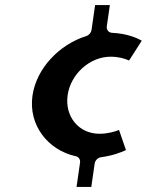

<svg xmlns="http://www.w3.org/2000/svg" viewBox="-20 -631 584 755"><path d="M281 104H339L352.3 12C354 -0.2 364.9 -11.1 377.4 -12.8C422.3 -18.8 454.3 -31 475.3 -40.8L448.1 -119.9C431.2 -113.2 403.1 -105 371.1 -105C289.6 -105 233.9 -173 246 -257C258 -340.2 333.4 -408 414.8 -408C446.7 -408 470.2 -400.8 487.6 -393L537.4 -470.9C518.1 -482.1 479.8 -499.1 420.1 -502C408.1 -502.6 398 -513.3 399.9 -527L412 -611H354L339.9 -513C338.5 -503.3 330.3 -492.7 319.3 -489.2C213.7 -456.2 123.3 -362.8 107.7 -255C91 -138.6 169 -40.3 278.5 -16.5C289.3 -14.1 296.5 -3.8 294.8 8Z"/></svg>

Font: Hussar Ekologiczny
Style: Regular
Weight: 400
Foundry: Cannot Into Space Fonts
Version: Version 0.97